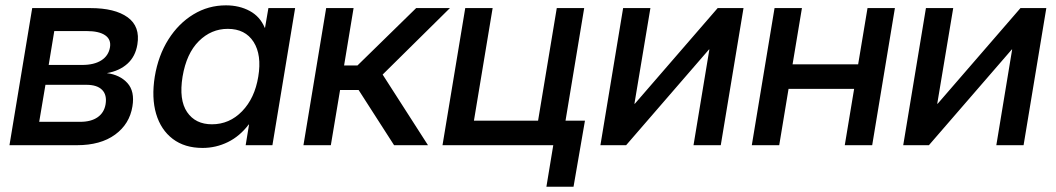

<svg xmlns="http://www.w3.org/2000/svg" viewBox="-20 -546 3970 722"><path d="M15.6 0 101.1 -515.6H319.8Q412.1 -515.6 460 -481Q507.8 -446.3 496.6 -378.9Q489.3 -333.5 459.2 -306.4Q429.2 -279.3 381.8 -271Q431.2 -264.6 459.2 -233.6Q487.3 -202.6 478 -146Q467.3 -79.6 412.8 -39.8Q358.4 0 269.5 0ZM127.4 -87.9H281.7Q322.3 -87.9 346.9 -105Q371.6 -122.1 377 -153.8Q382.8 -189 364 -208Q345.2 -227.1 304.7 -227.1H150.9ZM163.1 -301.8H289.1Q334 -301.8 361.1 -319.1Q388.2 -336.4 393.6 -368.2Q398.4 -397.5 375.5 -413.3Q352.5 -429.2 305.7 -429.2H184.1Z M741.7 10.3Q674.3 10.3 629.6 -23.7Q585 -57.6 567.1 -117.9Q549.3 -178.2 562 -257.8Q575.2 -337.4 613.3 -397.7Q651.4 -458 707.3 -491.9Q763.2 -525.9 829.6 -525.9Q879.9 -525.9 918.9 -504.9Q958 -483.9 975.6 -441.4H976.6L989.3 -515.6H1089.8L1004.4 0H903.8L916.5 -77.6H915Q881.8 -33.7 836.9 -11.7Q792 10.3 741.7 10.3ZM776.9 -78.6Q842.8 -78.6 890.4 -127.7Q938 -176.8 951.2 -257.8Q964.8 -339.4 933.6 -388.4Q902.3 -437.5 836.4 -437.5Q774.4 -437.5 727.8 -391.4Q681.2 -345.2 666.5 -257.8Q652.3 -170.4 683.6 -124.5Q714.8 -78.6 776.9 -78.6Z M1121.1 0 1206.5 -515.6H1309.6L1273.9 -299.8H1324.2L1544.9 -515.6H1671.9L1418.9 -265.6L1589.4 0H1461.9L1328.6 -207.5H1258.8L1224.1 0Z M1644 0 1729.5 -515.6H1832.5L1762.2 -92.3H2003.4L2073.7 -515.6H2176.8L2091.3 0ZM2034.7 156.2 2060.5 0H2022.5L2037.6 -92.3H2179.7L2136.7 156.2Z M2690.4 0H2587.9L2647.5 -359.9H2646L2334.5 0H2237.8L2323.2 -515.6H2425.8L2365.7 -155.8H2367.2L2678.7 -515.6H2775.9Z M2995.6 -515.6 2960.4 -304.2H3207L3242.2 -515.6H3345.2L3259.8 0H3156.7L3191.9 -211.9H2945.3L2910.2 0H2807.1L2892.6 -515.6Z M3829.1 0H3726.6L3786.1 -359.9H3784.7L3473.1 0H3376.5L3461.9 -515.6H3564.5L3504.4 -155.8H3505.9L3817.4 -515.6H3914.6Z"/></svg>

Font: Inter Display Medium
Style: Italic
Weight: 500
Italic angle: -9.39999°
Designer: Rasmus Andersson
Foundry: rsms
Version: Version 4.000;git-a52131595